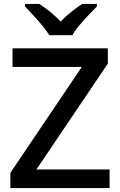

<svg xmlns="http://www.w3.org/2000/svg" viewBox="-20 -961 614 981"><path d="M540 0H33V-78L398 -619H44V-714H531V-636L166 -95H540ZM232 -781Q218 -804 196 -830.5Q174 -857 150 -883Q126 -909 108 -928V-941H181Q207 -924 235.5 -901Q264 -878 290 -851Q316 -878 345 -901Q374 -924 400 -941H475V-928Q456 -909 431.5 -883Q407 -857 384.5 -830.5Q362 -804 350 -781Z"/></svg>

Font: Noto Sans Nag Mundari Medium
Style: Regular
Weight: 500
Version: Version 1.000